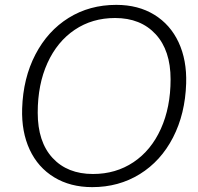

<svg xmlns="http://www.w3.org/2000/svg" viewBox="-20 -759 814 789"><path d="M71 -313Q75 -438 125.5 -535Q176 -632 262 -685.5Q348 -739 458 -739Q548 -739 614 -698.5Q680 -658 714 -585Q748 -512 745 -416Q741 -291 691 -194Q641 -97 554.5 -43.5Q468 10 359 10Q269 10 202.5 -30.5Q136 -71 102 -144Q68 -217 71 -313ZM681 -433Q681 -552 619.5 -618.5Q558 -685 453 -685Q359 -685 287 -636.5Q215 -588 175 -500Q135 -412 135 -296Q135 -176 196 -110Q257 -44 362 -44Q456 -44 528.5 -92.5Q601 -141 641 -229.5Q681 -318 681 -433Z"/></svg>

Font: Mona Sans Light
Style: Italic
Weight: 300
Italic angle: -11.7°
Designer: Deni Anggara
Foundry: GitHub
Version: Version 2.000